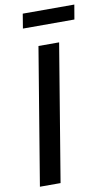

<svg xmlns="http://www.w3.org/2000/svg" viewBox="-99 -958 571 1006"><g transform="rotate(-10 186.0 -454.5)"><path d="M259.3 -727.5 138.7 0H28.8L149.4 -727.5ZM372.1 -908.7 358.9 -831.5H85L97.7 -908.7Z"/></g></svg>

Font: Inter 24pt Medium
Style: Italic
Weight: 500
Italic angle: -9.3988°
Designer: Rasmus Andersson
Foundry: rsms
Version: Version 4.001;git-66647c0bb